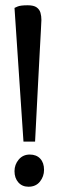

<svg xmlns="http://www.w3.org/2000/svg" viewBox="-20 -697 241 728"><path d="M35 -667Q35 -667 46 -672Q57 -677 85 -677Q108 -677 119 -669Q130 -661 133.5 -648.5Q137 -636 137 -621Q137 -619 136.5 -611.5Q136 -604 135 -580Q134 -556 131 -507Q128 -458 124 -374Q120 -290 113 -160H69ZM88 11Q64 11 49.5 -5.5Q35 -22 35 -48Q35 -73 51 -92Q67 -111 93 -111Q118 -111 132.5 -95.5Q147 -80 147 -53Q147 -28 131.5 -8.5Q116 11 88 11Z"/></svg>

Font: Faustina VF Beta
Style: Regular
Weight: 400
Designer: Alfonso Garcia
Foundry: Omnibus-Type
Version: Version 1.006